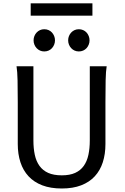

<svg xmlns="http://www.w3.org/2000/svg" viewBox="-20 -1106 743 1139"><path d="M612.8 -712.9Q607.9 -683.6 606.7 -630.1Q605.5 -576.7 605.5 -500.5V-251.5Q605.5 -191.9 589.8 -143.3Q574.2 -94.7 542.2 -60.1Q510.3 -25.4 461.4 -6.6Q412.6 12.2 346.7 12.2Q279.8 12.2 230.7 -6.6Q181.6 -25.4 149.4 -60.1Q117.2 -94.7 101.3 -143.3Q85.4 -191.9 85.4 -251.5V-500.5Q85.4 -572.8 84.2 -628.2Q83 -683.6 78.1 -712.9H178.2V-273.4Q178.2 -225.6 186.5 -187.3Q194.8 -148.9 214.4 -121.8Q233.9 -94.7 266.1 -80.3Q298.3 -65.9 346.7 -65.9Q394 -65.9 425.8 -80.3Q457.5 -94.7 476.8 -121.8Q496.1 -148.9 504.4 -187.3Q512.7 -225.6 512.7 -273.4V-712.9ZM179.2 -866.7Q179.2 -880.4 184.1 -892.3Q189 -904.3 197.5 -913.3Q206.1 -922.4 217.5 -927.5Q229 -932.6 242.7 -932.6Q256.3 -932.6 268.1 -927.5Q279.8 -922.4 288.1 -913.3Q296.4 -904.3 301.3 -892.3Q306.2 -880.4 306.2 -866.7Q306.2 -853 301.3 -841.1Q296.4 -829.1 288.1 -820.1Q279.8 -811 268.1 -805.9Q256.3 -800.8 242.7 -800.8Q229 -800.8 217.5 -805.9Q206.1 -811 197.5 -820.1Q189 -829.1 184.1 -841.1Q179.2 -853 179.2 -866.7ZM384.3 -866.7Q384.3 -880.4 389.2 -892.3Q394 -904.3 402.6 -913.3Q411.1 -922.4 422.6 -927.5Q434.1 -932.6 447.8 -932.6Q461.4 -932.6 473.1 -927.5Q484.9 -922.4 493.2 -913.3Q501.5 -904.3 506.3 -892.3Q511.2 -880.4 511.2 -866.7Q511.2 -853 506.3 -841.1Q501.5 -829.1 493.2 -820.1Q484.9 -811 473.1 -805.9Q461.4 -800.8 447.8 -800.8Q434.1 -800.8 422.6 -805.9Q411.1 -811 402.6 -820.1Q394 -829.1 389.2 -841.1Q384.3 -853 384.3 -866.7ZM162.1 -1086.4H528.3V-1013.2H162.1Z"/></svg>

Font: Andika Am
Style: Regular
Weight: 400
Designer: Victor Gaultney, Annie Olsen, Julie Remington, Don Collingsworth, Eric Hays, Becca Hirsbrunner
Foundry: SIL International
Version: Version 5.000